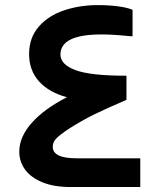

<svg xmlns="http://www.w3.org/2000/svg" viewBox="-20 -752 640 772"><path d="M57.5 -142.5Q57.5 -201 107 -257.2Q156.5 -313.5 249 -361Q176 -381 136.5 -425.2Q97 -469.5 97 -534.5Q97 -600.5 136 -645Q175 -689.5 238 -710.5Q301 -731.5 373 -731.5Q417.5 -731.5 455 -726.5Q492.5 -721.5 513 -712.5V-606L492 -607.5Q433 -613.5 388 -613.5Q223 -613.5 223 -532.5Q223 -493 283 -470.2Q343 -447.5 488.5 -447.5V-350.5Q408 -316 358.5 -291.8Q309 -267.5 257.5 -234.5Q222.5 -211.5 207.2 -196.2Q192 -181 192 -162Q192 -115.5 287.5 -115.5H544V0H263Q198 0 151.8 -18.5Q105.5 -37 81.5 -69.2Q57.5 -101.5 57.5 -142.5Z"/></svg>

Font: JuliaMono ExtraBold
Style: Regular
Weight: 800
Monospace: yes
Designer: cormullion
Foundry: corm
Version: Version 0.055; ttfautohint (v1.8.4)